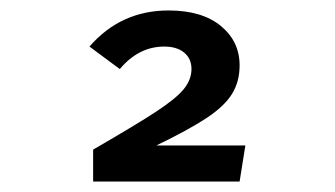

<svg xmlns="http://www.w3.org/2000/svg" viewBox="-20 -662 640 367"><path d="M279 -384H449L438 -315H158V-376Q241 -424 279 -449Q317 -474 331.5 -492Q346 -510 346 -530Q346 -550 332 -561.5Q318 -573 294 -573Q245 -573 209 -530L151 -573Q211 -642 302 -642Q366 -642 402 -612.5Q438 -583 438 -537Q438 -506 423.5 -482.5Q409 -459 375 -436.5Q341 -414 279 -384Z"/></svg>

Font: Fira Mono Medium
Style: Regular
Weight: 500
Designer: Carrois Corporate & Edenspiekermann AG
Foundry: Carrois Corporate GbR & Edenspiekermann AG
Version: Version 3.206